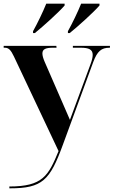

<svg xmlns="http://www.w3.org/2000/svg" viewBox="-20 -786 619 1046"><path d="M160 -616V-606H170C215 -642 302 -721 332 -756V-766H232C214 -721 184 -659 160 -616ZM350 -616V-606H360C405 -642 492 -721 522 -756V-766H422C404 -721 374 -659 350 -616ZM31 230V240H34C211 240 252 196 322 4L488 -448C510 -507 532 -526 577 -526H579V-536H377V-526H419C465 -526 485 -516 485 -487C485 -474 481 -457 473 -436L388 -206C381 -186 371 -161 361 -133C351 -157 344 -173 321 -225L223 -450C215 -469 211 -483 211 -495C211 -518 229 -526 268 -526H288L287 -536H0V-526H6C27 -526 39 -514 56 -478L299 37C244 171 213 230 31 230Z"/></svg>

Font: Noto Serif Display
Style: Bold
Weight: 700
Designer: Monotype Design Team
Foundry: Monotype Imaging Inc.
Version: Version 2.009